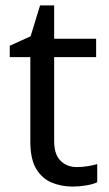

<svg xmlns="http://www.w3.org/2000/svg" viewBox="-20 -679 401 709"><path d="M264 -62Q284 -62 305 -65.5Q326 -69 339 -73V-6Q325 1 299 5.5Q273 10 249 10Q207 10 171.5 -4.5Q136 -19 114 -55Q92 -91 92 -156V-468H16V-510L93 -545L128 -659H180V-536H335V-468H180V-158Q180 -109 203.5 -85.5Q227 -62 264 -62Z"/></svg>

Font: Noto Sans Myanmar UI
Style: Regular
Weight: 400
Designer: Monotype Design Team
Foundry: Monotype Imaging Inc.
Version: Version 2.103; ttfautohint (v1.8.4.7-5d5b)